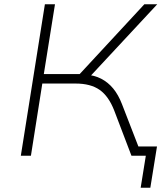

<svg xmlns="http://www.w3.org/2000/svg" viewBox="-20 -725 752 894"><path d="M635 149 659 0H612L619 -43H711L680 149ZM77 0 189 -705H236L184 -380H364L337 -365L652 -705H712L391 -360L376 -378Q419 -375 451 -358.5Q483 -342 507 -313Q531 -284 548 -240L641 0H592L512 -210Q486 -277 444 -306.5Q402 -336 332 -336H177L124 0Z"/></svg>

Font: Nunito Sans 10pt SemiExpanded ExtraLight
Style: Italic
Weight: 250
Width: 6
Italic angle: -9°
Designer: Vernon Adams
Foundry: Vernon Adams
Version: Version 3.101;gftools[0.9.27]